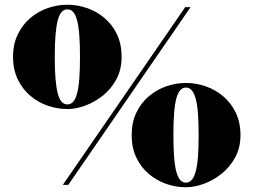

<svg xmlns="http://www.w3.org/2000/svg" viewBox="-20 -780 1068 810"><path d="M245 0 761.5 -750H784L268 0ZM264.5 -320Q222 -320 181 -334.2Q140 -348.5 107.2 -376.5Q74.5 -404.5 54.8 -445.5Q35 -486.5 35 -540Q35 -593.5 54.8 -634.5Q74.5 -675.5 107.2 -703.5Q140 -731.5 181 -745.8Q222 -760 264.5 -760Q307 -760 347.8 -745.8Q388.5 -731.5 421.5 -703.5Q454.5 -675.5 473.8 -634.5Q493 -593.5 493 -540Q493 -486.5 471 -445.5Q449 -404.5 413.8 -376.5Q378.5 -348.5 339 -334.2Q299.5 -320 264.5 -320ZM264.5 -339.5Q278.5 -339.5 288.5 -350.5Q298.5 -361.5 305 -385.2Q311.5 -409 314.5 -447.2Q317.5 -485.5 317.5 -540Q317.5 -594.5 314.5 -632.8Q311.5 -671 305 -694.8Q298.5 -718.5 288.5 -729.5Q278.5 -740.5 264.5 -740.5Q250.5 -740.5 240.2 -729.5Q230 -718.5 223.8 -694.8Q217.5 -671 214.2 -632.8Q211 -594.5 211 -540Q211 -485.5 214.2 -447.2Q217.5 -409 223.8 -385.2Q230 -361.5 240.2 -350.5Q250.5 -339.5 264.5 -339.5ZM764.5 10Q722 10 681.2 -4.2Q640.5 -18.5 607.5 -46.5Q574.5 -74.5 555 -115.5Q535.5 -156.5 535.5 -210Q535.5 -263.5 555 -304.5Q574.5 -345.5 607.5 -373.5Q640.5 -401.5 681.2 -415.8Q722 -430 764.5 -430Q807 -430 848 -415.8Q889 -401.5 922 -373.5Q955 -345.5 974.8 -304.5Q994.5 -263.5 994.5 -210Q994.5 -156.5 972 -115.5Q949.5 -74.5 914.2 -46.5Q879 -18.5 839.2 -4.2Q799.5 10 764.5 10ZM764.5 -9.5Q778.5 -9.5 788.5 -20.5Q798.5 -31.5 805.2 -55.2Q812 -79 815 -117.2Q818 -155.5 818 -210Q818 -264.5 815 -302.8Q812 -341 805.2 -364.8Q798.5 -388.5 788.5 -399.5Q778.5 -410.5 764.5 -410.5Q750.5 -410.5 740.5 -399.5Q730.5 -388.5 724 -364.8Q717.5 -341 714.5 -302.8Q711.5 -264.5 711.5 -210Q711.5 -155.5 714.5 -117.2Q717.5 -79 724 -55.2Q730.5 -31.5 740.5 -20.5Q750.5 -9.5 764.5 -9.5Z"/></svg>

Font: Bodoni Moda 11pt ExtraBold
Style: Regular
Weight: 800
Designer: Owen Earl
Foundry: indestructible type
Version: Version 2.004